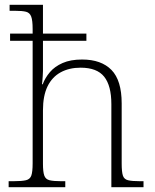

<svg xmlns="http://www.w3.org/2000/svg" viewBox="-20 -780 644 800"><path d="M16 0V-25H37Q71 -25 88 -29Q105 -33 110.5 -48.5Q116 -64 116 -99V-610H22V-640H116V-659Q116 -695 110 -711Q104 -727 88.5 -731Q73 -735 44 -735H20V-760H159V-640H340V-610H159V-484Q159 -474 158 -462.5Q157 -451 156.5 -442Q156 -433 155 -429H158Q168 -456 188 -479.5Q208 -503 241 -517.5Q274 -532 322 -532Q402 -532 444.5 -488.5Q487 -445 487 -349V-99Q487 -64 492 -48.5Q497 -33 513.5 -29Q530 -25 562 -25H578V0H444V-346Q444 -423 414 -460.5Q384 -498 316 -498Q268 -498 232.5 -478.5Q197 -459 178 -420Q159 -381 159 -320V-97Q159 -64 164.5 -48.5Q170 -33 186.5 -29Q203 -25 234 -25H252V0Z"/></svg>

Font: Noto Rashi Hebrew ExtraLight
Style: Regular
Weight: 250
Version: Version 1.006